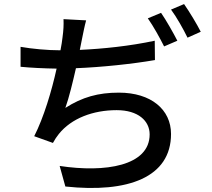

<svg xmlns="http://www.w3.org/2000/svg" viewBox="-20 -873 1040 943"><path d="M740 -673C619 -647 485 -633 372 -628L383 -683C389 -712 395 -744 403 -773L292 -779C293 -749 292 -726 287 -689C285 -672 282 -651 277 -626H275C214 -626 137 -633 81 -643V-545C133 -540 195 -537 258 -536C234 -427 195 -296 148 -204L240 -171C249 -188 258 -201 269 -215C331 -292 437 -332 553 -332C659 -332 715 -279 715 -213C715 -58 496 -24 273 -58L301 43C609 76 820 -2 820 -215C820 -335 722 -418 564 -418C462 -418 384 -396 301 -343C319 -393 337 -468 353 -538C480 -543 631 -559 741 -578ZM706 -783C733 -745 766 -685 786 -645L851 -673C831 -712 796 -774 771 -810ZM820 -826C848 -788 880 -731 901 -688L966 -717C948 -753 910 -816 884 -853Z"/></svg>

Font: Noto Sans T Chinese Medium
Style: Regular
Weight: 500
Designer: Ryoko NISHIZUKA (kana & ideographs); Paul D. Hunt (Latin, Greek & Cyrillic); Wenlong ZHANG (bopomofo); Sandoll Communica
Foundry: Adobe Systems Incorporated
Version: Version 1.000;PS 1;hotconv 1.0.78;makeotf.lib2.5.61930